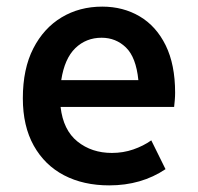

<svg xmlns="http://www.w3.org/2000/svg" viewBox="-20 -549 597 580"><path d="M49 -252Q49 -341 80.5 -402.5Q112 -464 166 -496.5Q220 -529 289 -529Q352 -529 402 -499.5Q452 -470 480.5 -412Q509 -354 509 -269Q509 -258 508 -246.5Q507 -235 506 -226H163Q171 -156 214 -121.5Q257 -87 318 -87Q352 -87 382.5 -97.5Q413 -108 437 -125L480 -38Q407 11 310 11Q232 11 173.5 -19.5Q115 -50 82 -109Q49 -168 49 -252ZM287 -435Q240 -435 207.5 -403.5Q175 -372 165 -307H398Q391 -376 360.5 -405.5Q330 -435 287 -435Z"/></svg>

Font: Radio Canada Medium
Style: Regular
Weight: 500
Designer: Charles Daoud, Etienne Aubert Bonn, Alexandre Saumier Demers, Jacques Le Bailly
Foundry: Radio-Canada
Version: Version 2.104; ttfautohint (v1.8.4.7-5d5b);gftools[0.9.28.de